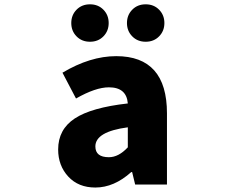

<svg xmlns="http://www.w3.org/2000/svg" viewBox="-20 -838 1040 872"><path d="M413.1 13.7Q335.9 13.7 290 -36.1Q244.1 -85.9 244.1 -159.2Q244.1 -250 319.3 -299.8Q394.5 -349.6 560.5 -368.2Q554.7 -441.4 474.6 -441.4Q414.1 -441.4 325.2 -390.6L263.7 -507.8Q389.6 -583 507.8 -583Q738.3 -583 738.3 -323.2V0H593.8L580.1 -56.6H576.2Q498 13.7 413.1 13.7ZM474.6 -124Q518.6 -124 560.5 -168.9V-259.8Q413.1 -240.2 413.1 -172.9Q413.1 -124 474.6 -124ZM449.7 -672.9Q425.8 -648.4 388.7 -648.4Q351.6 -648.4 327.6 -672.9Q303.7 -697.3 303.7 -733.4Q303.7 -769.5 327.6 -793.9Q351.6 -818.4 388.7 -818.4Q425.8 -818.4 449.7 -793.9Q473.6 -769.5 473.6 -733.4Q473.6 -697.3 449.7 -672.9ZM702.6 -672.9Q678.7 -648.4 641.6 -648.4Q604.5 -648.4 580.6 -672.9Q556.6 -697.3 556.6 -733.4Q556.6 -769.5 580.6 -793.9Q604.5 -818.4 641.6 -818.4Q678.7 -818.4 702.6 -793.9Q726.6 -769.5 726.6 -733.4Q726.6 -697.3 702.6 -672.9Z"/></svg>

Font: Gen Shin Gothic Monospace Heavy
Style: Bold
Weight: 800
Designer: [Source Han Sans]
Ryoko NISHIZUKA  (kana & ideographs); Paul D. Hunt (Latin, Greek & Cyrillic); Wenlong ZHANG  (bopomofo
Version: Version 1.002.20150607